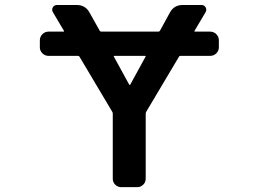

<svg xmlns="http://www.w3.org/2000/svg" viewBox="-20 -775 1040 774"><path d="M468.8 -20.5Q455.1 -20.5 444.8 -30.3Q434.6 -40 434.6 -54.7V-316.4Q434.6 -320.3 432.6 -324.2L300.8 -545.9Q298.8 -549.8 294.9 -549.8H175.8Q161.1 -549.8 150.9 -560.1Q140.6 -570.3 140.6 -584V-612.3Q140.6 -627 150.9 -637.2Q161.1 -647.5 175.8 -647.5H235.4Q240.2 -647.5 237.3 -651.4L193.4 -725.6Q187.5 -735.4 192.9 -745.1Q198.2 -754.9 210 -754.9H289.1Q324.2 -754.9 340.8 -724.6L381.8 -651.4Q383.8 -647.5 387.7 -647.5H618.2Q623 -647.5 625 -651.4L665 -724.6Q681.6 -754.9 716.8 -754.9H792Q803.7 -754.9 809.1 -745.1Q814.5 -735.4 808.6 -725.6L764.6 -651.4Q761.7 -647.5 766.6 -647.5H827.1Q841.8 -647.5 852.1 -637.2Q862.3 -627 862.3 -612.3V-584Q862.3 -570.3 852.1 -560.1Q841.8 -549.8 827.1 -549.8H707Q703.1 -549.8 701.2 -545.9L569.3 -324.2Q567.4 -320.3 567.4 -316.4V-54.7Q567.4 -40 557.1 -30.3Q546.9 -20.5 533.2 -20.5ZM501 -433.6Q502 -432.6 502.9 -432.6Q503.9 -432.6 504.9 -433.6L566.4 -545.9Q567.4 -546.9 567.4 -547.9Q567.4 -549.8 564.5 -549.8H441.4Q438.5 -549.8 438.5 -547.9Q438.5 -546.9 439.5 -545.9Z"/></svg>

Font: Rounded-L Mgen+ 1m medium
Style: Regular
Weight: 500
Designer: [Source Han Sans]
Ryoko NISHIZUKA  (kana & ideographs); Paul D. Hunt (Latin, Greek & Cyrillic); Wenlong ZHANG  (bopomofo
Version: Version 1.059.20150602